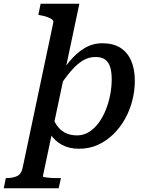

<svg xmlns="http://www.w3.org/2000/svg" viewBox="-96 -778 779 1021"><path d="M314 -58Q348 -58 377 -76Q406 -94 428.5 -124.5Q451 -155 466.5 -193.5Q482 -232 490 -274Q498 -316 498 -355Q498 -394 490 -420.5Q482 -447 463.5 -461Q445 -475 412 -475Q376 -475 345 -456.5Q314 -438 282.5 -401.5Q251 -365 214 -310L197 -340Q234 -403 272 -449.5Q310 -496 353.5 -522Q397 -548 448 -548Q506 -548 544 -524Q582 -500 601.5 -455Q621 -410 621 -349Q621 -297 608 -245Q595 -193 569.5 -147Q544 -101 507.5 -65Q471 -29 425 -8Q379 13 324 13Q271 13 233 -8Q195 -29 171 -65.5Q147 -102 134 -147L175 -182Q185 -144 203 -116Q221 -88 248.5 -73Q276 -58 314 -58ZM216 223H-76L-65 169H-62Q-28 169 -5.5 158.5Q17 148 24 116L187 -656Q190 -667 181.5 -674Q173 -681 157 -687Q141 -693 118 -697L108 -699L120 -758H326L132 159Q131 162 138 163.5Q145 165 156.5 166.5Q168 168 181 168.5Q194 169 205 169H228Z"/></svg>

Font: Roboto Serif Medium
Style: Italic
Weight: 500
Italic angle: -10°
Designer: Greg Gazdowicz
Foundry: Commercial Type
Version: Version 1.008